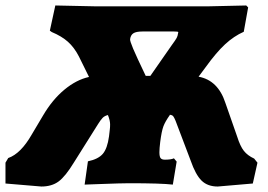

<svg xmlns="http://www.w3.org/2000/svg" viewBox="-42 -669 978 701"><path d="M898 -75 881 1 753 12Q716 12 694 -9.5Q672 -31 654 -83L599 -228Q594 -240 590.5 -244.5Q587 -249 578 -250V-249Q561 -225 554.5 -207.5Q548 -190 543 -151Q540 -127 540 -113Q540 -97 544.5 -91.5Q549 -86 560 -86Q583 -86 593 -91L603 -79L589 5Q547 0 429 0Q402 0 322 3L267 5L279 -80Q317 -88 333.5 -107.5Q350 -127 356 -171L359 -197Q360 -204 360 -215Q360 -229 352 -249Q340 -246 333 -239Q326 -232 316 -216L228 -76Q197 -25 172 -6.5Q147 12 109 12L-22 1V-75L-12 -92Q34 -108 74 -178L115 -247Q149 -305 193 -341.5Q237 -378 283 -388L246 -463Q229 -496 206 -516.5Q183 -537 147 -552L140 -557L160 -649L301 -646H723L857 -649L864 -642L848 -553Q812 -537 780 -507.5Q748 -478 709 -424L683 -389Q754 -376 781 -293L824 -170Q835 -135 848.5 -118Q862 -101 886 -90ZM490 -392H507L585 -504Q599 -523 603 -530.5Q607 -538 608 -547L609 -551Q609 -553 605 -553.5Q601 -554 594 -554Q587 -554 581 -554H478Q455 -554 445 -547.5Q435 -541 433 -526Q432 -520 444 -491.5Q456 -463 490 -392Z"/></svg>

Font: Alegreya Black
Style: Italic
Weight: 900
Italic angle: -7°
Designer: Juan Pablo del Peral
Foundry: Huerta Tipografica
Version: Version 2.007; ttfautohint (v1.6)